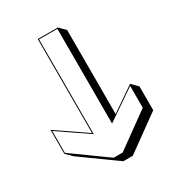

<svg xmlns="http://www.w3.org/2000/svg" viewBox="-179 -823 885 966"><g transform="rotate(-30 263.5 -340.0)"><path d="M308.6 33.2H253.4L49.8 -113.3L15.1 -147.9V-286.6L188 -168.5V-714.4H304.2L338.9 -679.7V-191.9L477.5 -287.1L512.2 -252.4V-113.8ZM272.5 -6.3 472.7 -150.9V-277.8L299.3 -159.2V-709.5H192.9V-159.2L20 -277.3V-150.4L220.2 -6.3Z"/></g></svg>

Font: KultiginGolge
Style: Regular
Weight: 400
Designer: facebook.com/biligbitig
Foundry: facebook.com/biligbitig
Version: Version 1.0